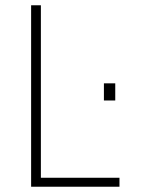

<svg xmlns="http://www.w3.org/2000/svg" viewBox="-20 -708 576 728"><path d="M98 0V-688H135V-34H433V0ZM374 -327V-392H417V-327Z"/></svg>

Font: Saira SemiCondensed Thin
Style: Regular
Weight: 250
Width: 4
Designer: Hector Gatti with collaboration of the Omnibus-Type team
Foundry: Omnibus-Type
Version: Version 1.101